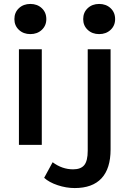

<svg xmlns="http://www.w3.org/2000/svg" viewBox="-20 -735 657 974"><path d="M53 -638Q53 -672 76 -693.5Q99 -715 134 -715Q169 -715 192 -693.5Q215 -672 215 -638Q215 -605 192 -583.5Q169 -562 134 -562Q99 -562 76 -583.5Q53 -605 53 -638ZM402 -638Q402 -672 425 -693.5Q448 -715 483 -715Q518 -715 541 -693.5Q564 -672 564 -638Q564 -605 541 -583.5Q518 -562 483 -562Q448 -562 425 -583.5Q402 -605 402 -638ZM76 -485H192V0H76ZM204 167 247 88Q295 124 351 124Q390 124 407.5 102.5Q425 81 425 30V-485H541V23Q541 120 495 169.5Q449 219 359 219Q316 219 272.5 204.5Q229 190 204 167Z"/></svg>

Font: Niramit SemiBold
Style: Regular
Weight: 600
Designer: Katatrad Aksorn Co.,Ltd.
Foundry: Cadson Demak Co.,Ltd.
Version: Version 1.001; ttfautohint (v1.6)